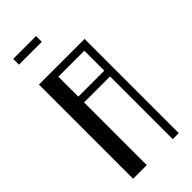

<svg xmlns="http://www.w3.org/2000/svg" viewBox="-305 -1064 1130 1130"><g transform="rotate(-45 260.0 -499.0)"><path d="M70 -784H450V0H400V-522H183.8V0H70ZM400 -570V-736H183.8V-570ZM70 -998H260V-950H70Z"/></g></svg>

Font: Facade Sud
Style: Regular
Weight: 100
Designer: Éléonore Fines
Foundry: Velvetyne Type Foundry
Version: Version 1.001;Glyphs 3.2 (3202)